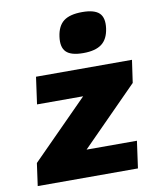

<svg xmlns="http://www.w3.org/2000/svg" viewBox="-85 -823 721 889"><g transform="rotate(-10 275.5 -379.0)"><path d="M272 -127H508.8L491.2 0H20L34.7 -106L299.3 -373H82.5L100.1 -500H551.3L536.1 -394ZM362.3 -757.8Q419.4 -757.8 442.4 -735.6Q465.3 -713.4 458.5 -664.1Q451.7 -614.7 422.1 -592.3Q392.6 -569.8 335 -569.8Q277.8 -569.8 255.1 -592.3Q232.4 -614.7 239.3 -664.1Q246.1 -713.4 275.1 -735.6Q304.2 -757.8 362.3 -757.8Z"/></g></svg>

Font: Fivo Sans Black
Style: Regular
Weight: 900
Designer: Alexander Slobzheninov
Foundry: Alexander Slobzheninov
Version: 1.0